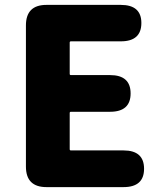

<svg xmlns="http://www.w3.org/2000/svg" viewBox="-20 -765 670 785"><path d="M170 0Q86 0 86 -84V-661Q86 -745 170 -745H474Q558 -745 558 -671Q558 -596 474 -596H270Q265 -596 265 -591V-463Q265 -458 270 -458H430Q514 -458 514 -383Q514 -308 430 -308H270Q265 -308 265 -303V-155Q265 -150 270 -150H485Q569 -150 569 -75Q569 0 485 0Z"/></svg>

Font: Resource Han Rounded JP Heavy
Style: Regular
Weight: 900
Designer: Cyano Hao (round all glyphs); Ryoko NISHIZUKA 西塚涼子 (kana, bopomofo & ideographs); Paul D. Hunt (Latin, Greek & Cyrillic)
Foundry: Cyano Hao
Version: 0.990